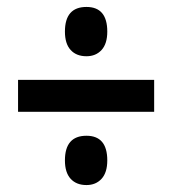

<svg xmlns="http://www.w3.org/2000/svg" viewBox="-20 -629 497 553"><path d="M229 -467Q200 -467 183.5 -485Q167 -503 167 -538Q167 -609 229 -609Q289 -609 289 -538Q289 -503 272.5 -485Q256 -467 229 -467ZM32 -307V-399H424V-307ZM229 -96Q200 -96 183.5 -114Q167 -132 167 -167Q167 -238 229 -238Q289 -238 289 -167Q289 -132 272.5 -114Q256 -96 229 -96Z"/></svg>

Font: Noto Sans ExtraCondensed SemiBold
Style: Regular
Weight: 600
Width: 2
Designer: Monotype Design Team
Foundry: Monotype Imaging Inc.
Version: Version 2.013; ttfautohint (v1.8.4.7-5d5b)